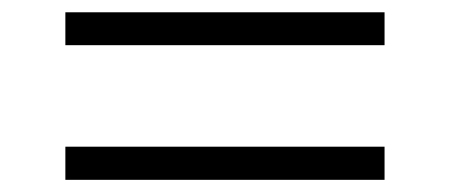

<svg xmlns="http://www.w3.org/2000/svg" viewBox="-20 -443 737 314"><path d="M86.9 -369.1V-422.9H608.9V-369.1ZM86.9 -148.9V-203.1H608.9V-148.9Z"/></svg>

Font: Clear Sans Light
Style: Regular
Weight: 300
Foundry: Intel Corporation
Version: Version 1.00